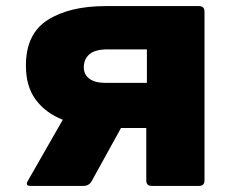

<svg xmlns="http://www.w3.org/2000/svg" viewBox="-20 -568 766 630"><path d="M65 -353Q65 -457 136.5 -502.5Q208 -548 327 -548H633Q651 -548 651 -530V24Q651 42 633 42H478Q460 42 460 24V-148H377L281 26Q272 42 254 42H80Q68 42 68 35Q68 31 71 26L186 -175Q130 -197 97.5 -240.5Q65 -284 65 -353ZM255 -347Q255 -323 273.5 -309.5Q292 -296 327 -296H462V-406H333Q292 -406 273.5 -390Q255 -374 255 -347Z"/></svg>

Font: LINE Seed JP_TTF ExtraBold
Style: Regular
Weight: 800
Designer: LY Corporation & Fontrix & Fontworks
Version: Version 1.015